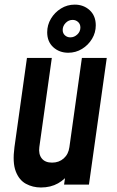

<svg xmlns="http://www.w3.org/2000/svg" viewBox="-20 -798 506 830"><path d="M157 12.5Q121.5 12.5 92 -3.5Q62.5 -19.5 48 -57.5Q33.5 -95.5 42.5 -162L96.5 -547.5H204L150 -162Q146 -131.5 160.5 -113.2Q175 -95 205 -95Q235 -95 255.5 -113.2Q276 -131.5 280 -162L334 -547.5H441.5L364.5 0H257L268.5 -80L284 -55.5Q263 -23.5 231 -5.5Q199 12.5 157 12.5ZM275 -570Q236.5 -570 210.2 -594Q184 -618 184 -658.5Q184 -690 200.2 -717.2Q216.5 -744.5 243.5 -761.2Q270.5 -778 303 -778Q341.5 -778 367.8 -753.8Q394 -729.5 394 -688.5Q394 -657 377.8 -630Q361.5 -603 334.5 -586.5Q307.5 -570 275 -570ZM284 -636.5Q301 -636.5 314.2 -649Q327.5 -661.5 327.5 -679Q327.5 -694 317.5 -703Q307.5 -712 294 -712Q276.5 -712 263.8 -698.8Q251 -685.5 251 -668.5Q251 -654 260.8 -645.2Q270.5 -636.5 284 -636.5Z"/></svg>

Font: Mohave SemiBold
Style: Italic
Weight: 600
Italic angle: -8°
Designer: Gumpita Rahayu
Foundry: Tokotype
Version: Version 2.003